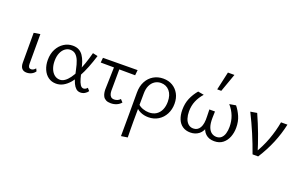

<svg xmlns="http://www.w3.org/2000/svg" viewBox="-108 -1208 3148 1994"><g transform="rotate(20 1466.0 -211.0)"><path d="M162 5Q127 5 109 -16.5Q91 -38 91 -80V-409L161 -420V-91Q161 -68 169 -56Q177 -44 195 -44Q207 -44 219.5 -51Q232 -58 242 -71L256 -43Q242 -21 217 -8Q192 5 162 5Z M488 8Q438 8 401.5 -18.5Q365 -45 345 -91.5Q325 -138 325 -195Q325 -264 352 -315Q379 -366 423.5 -394.5Q468 -423 520 -423Q561 -423 589 -407.5Q617 -392 635.5 -364.5Q654 -337 666.5 -301.5Q679 -266 687 -226Q700 -170 711.5 -129Q723 -88 738 -65Q753 -42 774 -42Q784 -42 795.5 -48Q807 -54 815 -65L840 -37Q828 -18 806 -5Q784 8 758 8Q729 8 709 -10Q689 -28 675 -58Q661 -88 652 -125.5Q643 -163 634 -204Q624 -254 609 -292.5Q594 -331 570 -352.5Q546 -374 510 -374Q480 -374 453.5 -354.5Q427 -335 411 -298Q395 -261 395 -209Q395 -162 409.5 -124.5Q424 -87 450.5 -65.5Q477 -44 512 -44Q539 -44 565 -62Q591 -80 615.5 -113.5Q640 -147 662.5 -194Q685 -241 705 -298Q725 -355 742 -421L797 -409Q775 -338 750.5 -275.5Q726 -213 697.5 -161Q669 -109 636.5 -71Q604 -33 567 -12.5Q530 8 488 8Z M851 -357 856 -411 1238 -414 1232 -355ZM991 -111 999 -409H1057L1055 -121Q1055 -104 1059.5 -86Q1064 -68 1076.5 -56Q1089 -44 1113 -44Q1130 -44 1147.5 -51Q1165 -58 1178 -73L1205 -44Q1188 -22 1158 -8.5Q1128 5 1092 5Q1059 5 1038.5 -6Q1018 -17 1008 -35Q998 -53 994.5 -73.5Q991 -94 991 -111Z M1310 289Q1310 227 1310.5 165.5Q1311 104 1311 44Q1311 -16 1311 -76Q1311 -136 1311 -193Q1311 -264 1338.5 -315.5Q1366 -367 1413.5 -395Q1461 -423 1521 -423Q1580 -423 1624 -396.5Q1668 -370 1693 -324Q1718 -278 1718 -216Q1718 -153 1691.5 -102Q1665 -51 1617.5 -21.5Q1570 8 1509 8Q1460 8 1419 -11Q1378 -30 1356 -65L1375 -87Q1395 -65 1429.5 -53Q1464 -41 1497 -41Q1545 -41 1578 -63Q1611 -85 1628 -123.5Q1645 -162 1645 -212Q1645 -287 1608.5 -329.5Q1572 -372 1513 -372Q1475 -372 1445 -352Q1415 -332 1398 -295.5Q1381 -259 1381 -206Q1380 -142 1380 -88.5Q1380 -35 1379.5 12Q1379 59 1379 102.5Q1379 146 1379.5 189Q1380 232 1381 278Z M1972 8Q1922 8 1886.5 -16Q1851 -40 1833 -84Q1815 -128 1815 -186Q1815 -257 1839 -313.5Q1863 -370 1905 -420L1971 -408Q1930 -362 1908 -309.5Q1886 -257 1886 -194Q1886 -152 1897 -117.5Q1908 -83 1931 -62.5Q1954 -42 1987 -42Q2035 -42 2059.5 -84Q2084 -126 2080 -210L2078 -285H2140L2138 -214Q2137 -152 2150.5 -114.5Q2164 -77 2188.5 -59.5Q2213 -42 2243 -42Q2276 -42 2297 -61.5Q2318 -81 2327.5 -113.5Q2337 -146 2337 -186Q2337 -250 2316 -305Q2295 -360 2253 -408L2324 -420Q2358 -378 2381.5 -324Q2405 -270 2405 -201Q2405 -147 2386.5 -99Q2368 -51 2330.5 -21.5Q2293 8 2236 8Q2177 8 2140.5 -25.5Q2104 -59 2096 -121H2121Q2107 -54 2067 -23Q2027 8 1972 8ZM2083 -509 2128 -711H2200L2128 -509Z M2659 0Q2623 -102 2579.5 -204.5Q2536 -307 2485 -409L2557 -421Q2602 -321 2639.5 -220.5Q2677 -120 2707 -20H2673Q2732 -115 2768.5 -214Q2805 -313 2823 -414H2894Q2871 -307 2828 -203.5Q2785 -100 2721 0Z"/></g></svg>

Font: Ysabeau Office
Style: Regular
Weight: 400
Designer: Christian Thalmann (Catharsis Fonts)
Version: Version 2.001;gftools[0.9.30]; featfreeze: tnum,lnum,ss02